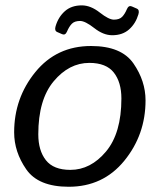

<svg xmlns="http://www.w3.org/2000/svg" viewBox="-20 -694 601 722"><path d="M194.8 -573.7Q184.1 -578.6 189 -595.2Q199.2 -629.9 223.9 -651.9Q248.5 -673.8 287.6 -673.8Q320.8 -673.8 355 -647Q389.2 -620.1 408.2 -620.1Q429.2 -620.1 439.5 -630.9Q449.7 -641.6 457.5 -660.2Q463.9 -674.8 475.6 -669.9L494.6 -661.6Q505.4 -656.7 500.5 -640.1Q490.2 -605.5 465.6 -583.5Q440.9 -561.5 401.9 -561.5Q368.7 -561.5 334.5 -588.4Q300.3 -615.2 281.2 -615.2Q260.3 -615.2 250 -604.5Q239.7 -593.8 231.9 -575.2Q225.6 -560.5 213.9 -565.4ZM33.2 -196.3Q33.2 -325.2 113 -423.1Q192.9 -521 322.3 -521Q436.5 -521 481.9 -455.3Q527.3 -389.6 527.3 -316.4Q527.3 -187.5 447.5 -89.6Q367.7 8.3 238.3 8.3Q124 8.3 78.6 -57.4Q33.2 -123 33.2 -196.3ZM124 -189Q124 -127.9 152.6 -91.6Q181.2 -55.2 244.6 -55.2Q320.8 -55.2 378.7 -124.3Q436.5 -193.4 436.5 -323.7Q436.5 -384.8 408 -421.1Q379.4 -457.5 315.9 -457.5Q239.7 -457.5 181.9 -388.4Q124 -319.3 124 -189Z"/></svg>

Font: Istok Web
Style: BoldItalic
Weight: 700
Italic angle: -13°
Designer: Andrey V. Panov
Foundry: Andrey V. Panov
Version: Version 1.0.2g